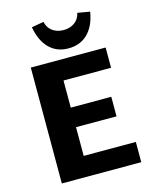

<svg xmlns="http://www.w3.org/2000/svg" viewBox="-129 -968 846 1053"><g transform="rotate(-15 294.5 -441.0)"><path d="M540 -115V0H89V-658H514V-543H244V-389H474V-278H244V-115ZM152 -870 221 -882Q228 -848 254 -829Q280 -810 317 -810Q354 -810 380 -829Q406 -848 413 -882L483 -870Q470 -791 427 -748.5Q384 -706 317 -706Q251 -706 208.5 -748.5Q166 -791 152 -870Z"/></g></svg>

Font: Ysabeau Ultrabold
Style: Regular
Weight: 800
Designer: Christian Thalmann (Catharsis Fonts)
Version: Version 0.003